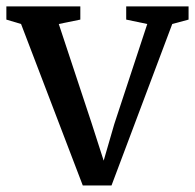

<svg xmlns="http://www.w3.org/2000/svg" viewBox="-24 -562 598 588"><path d="M229.5 6 40.5 -488.5 -4.5 -502V-542.5H222V-502L156 -488.5L256.5 -185L293.5 -70L326 -182L427 -488.5L362.5 -502V-542.5H553.5V-502L503.5 -488.5L317.5 6Z"/></svg>

Font: Merriweather 48pt
Style: Regular
Weight: 400
Version: Version 2.100